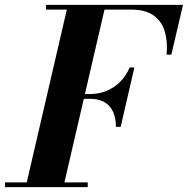

<svg xmlns="http://www.w3.org/2000/svg" viewBox="-68 -770 772 790"><path d="M37.5 0 211.5 -750H366.5L192.5 0ZM-47.5 0V-19.5H293V0ZM409 -248Q409 -281.5 398.2 -307.5Q387.5 -333.5 363.8 -348.5Q340 -363.5 301.5 -363.5H256.5V-383H301.5Q339.5 -383 371.5 -396.5Q403.5 -410 427.5 -434.5Q451.5 -459 465.5 -492.5H485L428.5 -248ZM617.5 -545Q622.5 -598.5 610 -640.5Q597.5 -682.5 563.8 -706.5Q530 -730.5 471.5 -730.5H121.5V-750H685L637 -545Z"/></svg>

Font: Bodoni Moda 11pt
Style: Bold Italic
Weight: 700
Italic angle: -13°
Designer: Owen Earl
Foundry: indestructible type
Version: Version 2.004